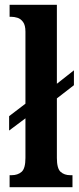

<svg xmlns="http://www.w3.org/2000/svg" viewBox="-20 -780 330 800"><path d="M20 0V-50H28Q54 -50 70 -64Q86 -78 86 -122V-287L18 -236V-296L86 -348V-648Q86 -675 76 -688.5Q66 -702 52.5 -706Q39 -710 28 -710H20V-760H217V-431L288 -487V-425L217 -370V-122Q217 -78 232.5 -64Q248 -50 273 -50H282V0Z"/></svg>

Font: Noto Serif Ethiopic ExtraCondensed
Style: Bold
Weight: 700
Width: 2
Designer: Monotype Design Team
Foundry: Monotype Imaging Inc.
Version: Version 2.102; ttfautohint (v1.8.4.7-5d5b)